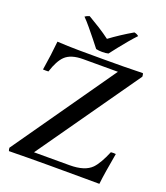

<svg xmlns="http://www.w3.org/2000/svg" viewBox="-161 -1018 979 1130"><g transform="rotate(20 328.0 -453.5)"><path d="M617 -679 170 -43H393Q488 -43 530 -86Q562 -119 595 -198Q611 -200 626 -198Q615 -136 607 -86.5Q599 -37 595 0Q580 0 502.5 -0.5Q425 -1 276 -1Q197 -1 151 -0.5Q105 0 78 0.5Q51 1 29 1Q25 -8 25 -19L472 -657H254Q178 -657 142 -622Q110 -591 87 -519Q71 -518 53 -519Q61 -569 67 -614Q73 -659 77 -702Q142 -698 212.5 -697.5Q283 -697 362 -697Q443 -697 491.5 -697.5Q540 -698 568 -699Q596 -700 613 -700Q615 -696 616 -690.5Q617 -685 617 -679ZM345 -817Q376 -840 411 -863Q446 -886 484 -908Q501 -905 512 -895Q492 -874 468 -845.5Q444 -817 421.5 -788.5Q399 -760 383 -739Q376 -737 365.5 -736Q355 -735 344 -735Q335 -735 324.5 -736Q314 -737 306 -739Q290 -760 267 -788.5Q244 -817 220.5 -845.5Q197 -874 176 -895Q188 -904 204 -908Q242 -886 277.5 -863.5Q313 -841 345 -817Z"/></g></svg>

Font: Tiro Telugu
Style: Regular
Weight: 400
Designer: Telugu: John Hudson & Fiona Ross. Latin: John Hudson.
Foundry: Tiro Typeworks Ltd.
Version: Version 1.52